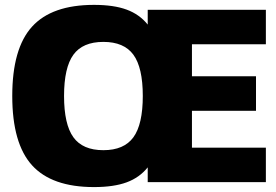

<svg xmlns="http://www.w3.org/2000/svg" viewBox="-20 -740 1120 780"><path d="M1060.1 -560.1H759.8V-430.2H1020V-290H759.8V-140.1H1060.1V0H580.1V-60.1Q546.9 -18.6 494.6 0.7Q442.4 20 361.8 20Q190.4 20 110.1 -68.6Q29.8 -157.2 29.8 -350.1Q29.8 -543 110.1 -631.6Q190.4 -720.2 361.8 -720.2Q442.4 -720.2 494.6 -700.9Q546.9 -681.6 580.1 -640.1V-700.2H1060.1ZM278.1 -182.4Q315.9 -129.9 399.9 -129.9Q483.9 -129.9 522 -182.4Q560.1 -234.9 560.1 -350.1Q560.1 -465.3 522 -517.6Q483.9 -569.8 399.9 -569.8Q315.9 -569.8 278.1 -517.6Q240.2 -465.3 240.2 -350.1Q240.2 -234.9 278.1 -182.4Z"/></svg>

Font: Fivo Sans Heavy
Style: Regular
Weight: 900
Designer: Alexander Slobzheninov
Foundry: Alexander Slobzheninov
Version: 1.0